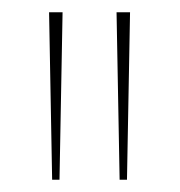

<svg xmlns="http://www.w3.org/2000/svg" viewBox="-20 -720 293 313"><path d="M65 -427 60 -700H82L77 -427ZM175 -427 170 -700H192L187 -427Z"/></svg>

Font: Georama ExtraCondensed Thin Thin
Style: Regular
Weight: 250
Version: Version 1.001